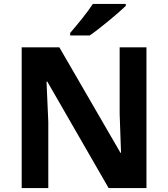

<svg xmlns="http://www.w3.org/2000/svg" viewBox="-20 -954 853 974"><path d="M618 -924V-934H451C422 -889 368 -824 336 -787V-774H435C486 -809 580 -887 618 -924ZM723 0V-714H587V-376C589 -310 592 -245 594 -179H591L281 -714H90V0H225V-336C222 -404 219 -472 216 -540H220L531 0Z"/></svg>

Font: Noto Sans Javanese
Style: Bold
Weight: 700
Designer: Monotype Design Team
Foundry: Monotype Imaging Inc.
Version: Version 2.005